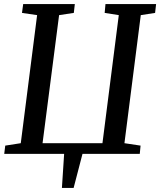

<svg xmlns="http://www.w3.org/2000/svg" viewBox="-20 -763 794 952"><path d="M351 -743 346 -699 273 -688 191 -53H488L569 -688L499 -699L503 -743H754L749 -699L678 -688L597 -53L677 -41L673 0H389L345 169H287L298 0H1L6 -41L83 -53L164 -688L89 -699L95 -743Z"/></svg>

Font: Koeln Type Serif
Style: Italic
Weight: 400
Italic angle: -8°
Designer: Eben Sorkin
Foundry: Eben Sorkin
Version: Version 2.002